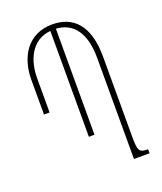

<svg xmlns="http://www.w3.org/2000/svg" viewBox="-135 -812 760 900"><g transform="rotate(-20 245.5 -362.0)"><path d="M405 -105V-500C405 -659 335 -724 232 -724C109 -724 52 -625 52 -514V-340H80V-512C80 -595 115 -689 214 -698V-170H242V-699C324 -694 377 -634 377 -504V0H455V-20C409 -20 405 -31 405 -105Z"/></g></svg>

Font: Noto Serif Armenian ExtraCondensed Thin
Style: Regular
Weight: 100
Width: 2
Designer: Monotype Design Team
Foundry: Monotype Imaging Inc.
Version: Version 2.008